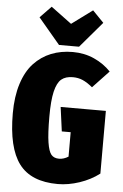

<svg xmlns="http://www.w3.org/2000/svg" viewBox="-63 -999 682 1062"><g transform="rotate(5 278.0 -468.0)"><path d="M410.2 -955.1 472.2 -891.1 350.1 -748H238.8L118.2 -891.1L180.2 -955.1L294.9 -870.1ZM318.8 -715.8Q383.3 -715.8 437.5 -691.4Q491.7 -667 530.8 -626L440.9 -530.8Q411.1 -555.2 386 -566.2Q360.8 -577.1 331.1 -577.1Q290.5 -577.1 267.1 -557.4Q243.7 -537.6 231.9 -487.5Q220.2 -437.5 220.2 -348.1Q220.2 -254.4 228 -205.1Q235.8 -155.8 250.7 -138.4Q265.6 -121.1 293.9 -121.1Q319.3 -121.1 345.2 -137.2V-272.9H295.9L277.8 -407.2H528.8V-59.1Q481 -22.5 418.9 -1.7Q356.9 19 298.8 19Q149.9 19 83.5 -69.6Q17.1 -158.2 17.1 -349.1Q17.1 -442.4 39.8 -513.7Q62.5 -585 103.5 -628.7Q144.5 -672.4 198.7 -694.1Q252.9 -715.8 318.8 -715.8Z"/></g></svg>

Font: Fira Sans Compressed Heavy
Style: Regular
Weight: 900
Width: 1
Designer: Carrois Corporate & Edenspiekermann AG
Foundry: Carrois Corporate GbR & Edenspiekermann AG
Version: Version 4.203;PS 004.203;hotconv 1.0.88;makeotf.lib2.5.64775